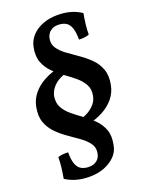

<svg xmlns="http://www.w3.org/2000/svg" viewBox="-174 -800 868 1133"><g transform="rotate(-20 259.5 -234.0)"><path d="M332 -715Q378 -715 415 -704.5Q452 -694 482 -673Q476 -641 472 -608Q468 -575 468 -543Q456 -538 438.5 -536Q421 -534 404 -535Q404 -585 393.5 -611.5Q383 -638 363.5 -648.5Q344 -659 316 -659Q288 -659 268.5 -644Q249 -629 243 -602Q236 -567 254 -540.5Q272 -514 304 -490.5Q336 -467 372 -442.5Q408 -418 439 -387.5Q470 -357 485 -316Q500 -275 489 -219Q480 -173 451.5 -138.5Q423 -104 379 -80.5Q335 -57 279 -46L241 -88Q272 -94 299 -109Q326 -124 344.5 -145.5Q363 -167 368 -195Q376 -235 359.5 -265Q343 -295 313 -320Q283 -345 248.5 -369.5Q214 -394 184.5 -424Q155 -454 140.5 -492.5Q126 -531 137 -586Q145 -625 172 -654Q199 -683 240.5 -699Q282 -715 332 -715ZM31 -249Q40 -294 68.5 -328.5Q97 -363 141 -386.5Q185 -410 241 -422L279 -380Q248 -373 221 -358.5Q194 -344 176 -322Q158 -300 152 -273Q145 -232 161 -202Q177 -172 207 -147Q237 -122 271.5 -97.5Q306 -73 335.5 -43.5Q365 -14 379.5 25Q394 64 383 118Q377 158 349 186.5Q321 215 280 231Q239 247 188 247Q142 247 105 236.5Q68 226 38 206Q44 174 48 140.5Q52 107 52 75Q65 70 82 68.5Q99 67 116 68Q116 117 126.5 143.5Q137 170 157 180.5Q177 191 204 191Q233 191 252.5 176Q272 161 277 134Q284 100 266 73.5Q248 47 216 23.5Q184 0 148 -24.5Q112 -49 81 -80Q50 -111 35 -151.5Q20 -192 31 -249Z"/></g></svg>

Font: Vollkorn SemiBold
Style: Italic
Weight: 600
Italic angle: -11°
Designer: Friedrich Althausen
Foundry: Friedrich Althausen
Version: Version 5.000